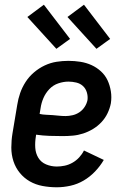

<svg xmlns="http://www.w3.org/2000/svg" viewBox="-20 -786 540 814"><path d="M221 8Q190 8 160.5 2.5Q131 -3 106.5 -17Q82 -31 64 -53Q46 -75 37 -102.5Q28 -130 28 -160.5Q28 -191 33 -221L53 -341Q57 -367 65.5 -391.5Q74 -416 88.5 -438.5Q103 -461 124 -479Q145 -497 169.5 -508.5Q194 -520 219.5 -524Q245 -528 270 -528Q296 -528 321 -524Q346 -520 368 -510Q390 -500 408 -483.5Q426 -467 436 -445.5Q446 -424 450 -399Q454 -374 450 -348Q446 -327 436 -306Q426 -285 410 -268Q394 -251 374 -239Q354 -227 332.5 -220Q311 -213 289 -211Q267 -209 246 -209Q217 -209 189 -210Q161 -211 133 -215L132 -207Q128 -183 129.5 -159.5Q131 -136 142.5 -117Q154 -98 175.5 -89Q197 -80 221 -80Q237 -80 254 -83.5Q271 -87 287 -96Q303 -105 315.5 -118.5Q328 -132 336 -148L420 -108Q405 -82 383 -59Q361 -36 334.5 -20.5Q308 -5 278.5 1.5Q249 8 221 8ZM258 -294Q272 -294 287.5 -297.5Q303 -301 316.5 -310Q330 -319 339 -333Q348 -347 351 -362Q353 -379 348 -395Q343 -411 331.5 -421.5Q320 -432 303.5 -436Q287 -440 270 -440Q249 -440 227 -432.5Q205 -425 189 -408Q173 -391 164 -370Q155 -349 152 -327L148 -303Q161 -300 175 -299.5Q189 -299 202.5 -298Q216 -297 230 -295.5Q244 -294 258 -294ZM389 -579 266 -714 336 -766 447 -621ZM219 -579 96 -714 166 -766 277 -621Z"/></svg>

Font: Iosevka SS04 Semibold
Style: Italic
Weight: 600
Italic angle: -9°
Monospace: yes
Designer: Belleve Invis
Foundry: Belleve Invis
Version: Version 19.0.0; ttfautohint (v1.8.4)